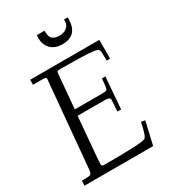

<svg xmlns="http://www.w3.org/2000/svg" viewBox="-207 -971 961 1077"><g transform="rotate(-30 273.5 -432.5)"><path d="M383.1 -856.9 382.1 -865H407V-857.9Q407 -748.8 307.9 -748.8Q244.1 -748.8 218.8 -794.2Q206.1 -816.4 206.1 -841.8L207 -865H257.1V-856Q257.1 -823 273.9 -810.3Q289.3 -798.8 317.4 -798.8Q345.5 -798.8 364.3 -814Q383.1 -829.1 383.1 -856.9ZM16.1 0 18.1 -32H41Q66.7 -32 73 -35.9Q81.8 -41.3 84 -62Q119.4 -456.8 127.2 -536.9Q135 -616.9 135 -623.5Q135 -630.1 128.9 -632.6Q122.8 -635 104 -635H49.1V-667H497.1V-545.9L475.1 -544.9L474.1 -596.9Q473.6 -614.5 464.7 -620Q455.8 -625.5 443 -627.3Q430.2 -629.2 406 -630.9Q372.3 -633.1 307 -633.9Q241.7 -634.8 227.5 -634.9Q213.4 -635 208.5 -632.7Q203.6 -630.4 202.9 -621.1L183.1 -397.9H363Q384 -397.9 389.4 -402.1Q394.8 -406.2 397 -424.1L402.1 -472.9L424.1 -471.9L408 -267.1L384 -268.1Q388.9 -335.4 388.9 -342.3Q388.9 -358.9 357.9 -358.9H179L156 -93Q154.1 -67.1 154.1 -59.2Q154.1 -51.3 158.6 -48.6Q163.1 -45.9 178 -45.9H193.1Q410.4 -45.9 436.5 -58.1Q452.6 -65.4 470 -152.1L495.1 -147L460.9 0Z"/></g></svg>

Font: Linden Hill
Style: Italic
Weight: 400
Italic angle: -5.60001°
Version: Version 1.201